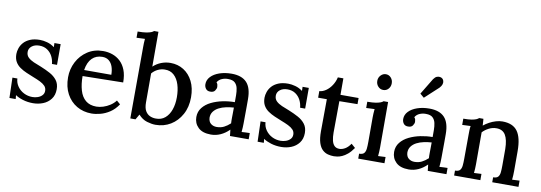

<svg xmlns="http://www.w3.org/2000/svg" viewBox="-60 -1192 4527 1607"><g transform="rotate(10 2203.5 -388.0)"><path d="M256 16Q209 16 169 3.5Q129 -9 105 -26L108 7H55L50 -165H92Q94 -128 115 -98Q136 -68 169.5 -51Q203 -34 242 -34Q265 -34 287 -41.5Q309 -49 324 -64.5Q339 -80 339 -103Q339 -128 323.5 -144.5Q308 -161 281.5 -174Q255 -187 221 -200Q191 -212 160.5 -225Q130 -238 104 -256Q78 -274 63 -300.5Q48 -327 48 -366Q48 -389 57 -415.5Q66 -442 86 -464.5Q106 -487 140 -501.5Q174 -516 224 -516Q251 -516 284.5 -507Q318 -498 347 -476L346 -511H399V-335H356Q353 -370 337.5 -400Q322 -430 294 -449Q266 -468 226 -468Q187 -468 162.5 -448.5Q138 -429 138 -400Q138 -371 156.5 -353Q175 -335 205 -322Q235 -309 270 -296Q312 -279 349 -259Q386 -239 409 -209Q432 -179 432 -133Q432 -83 406.5 -49.5Q381 -16 341 0Q301 16 256 16Z M753 16Q683 16 627.5 -16.5Q572 -49 540 -108.5Q508 -168 508 -249Q508 -319 539.5 -380Q571 -441 628 -478.5Q685 -516 760 -516Q802 -516 839.5 -503Q877 -490 906.5 -462.5Q936 -435 953 -391.5Q970 -348 970 -286L626 -280Q626 -212 641.5 -159Q657 -106 692 -77Q727 -48 783 -48Q810 -48 840.5 -57.5Q871 -67 898.5 -85Q926 -103 945 -128L976 -101Q946 -56 907 -30.5Q868 -5 827.5 5.5Q787 16 753 16ZM630 -332H861Q861 -370 850.5 -400.5Q840 -431 818 -449Q796 -467 762 -467Q709 -467 675 -433.5Q641 -400 630 -332Z M1083 -605Q1083 -622 1083.5 -639.5Q1084 -657 1086 -677Q1068 -676 1049.5 -675.5Q1031 -675 1015 -674V-727Q1060 -727 1087 -731.5Q1114 -736 1128.5 -742Q1143 -748 1150 -755H1187V-459Q1217 -487 1254.5 -501.5Q1292 -516 1333 -516Q1395 -516 1444.5 -485Q1494 -454 1522.5 -397Q1551 -340 1551 -262Q1551 -179 1516.5 -116Q1482 -53 1425 -18.5Q1368 16 1297 16Q1265 16 1224.5 4Q1184 -8 1151 -45L1125 0H1081ZM1187 -155Q1187 -108 1202 -82.5Q1217 -57 1240.5 -46.5Q1264 -36 1290 -36Q1337 -35 1369 -62Q1401 -89 1417.5 -135.5Q1434 -182 1434 -241Q1434 -301 1419 -349Q1404 -397 1373 -425.5Q1342 -454 1295 -453Q1264 -453 1235.5 -439Q1207 -425 1187 -401Z M1928 0Q1926 -16 1925 -28Q1924 -40 1922 -53Q1888 -19 1849 -1.5Q1810 16 1768 16Q1696 16 1659.5 -19.5Q1623 -55 1623 -108Q1623 -154 1650 -188Q1677 -222 1721 -243.5Q1765 -265 1817 -275.5Q1869 -286 1919 -286V-345Q1919 -377 1913 -404.5Q1907 -432 1888.5 -449.5Q1870 -467 1831 -467Q1805 -468 1779 -457.5Q1753 -447 1739 -423Q1747 -415 1749.5 -404.5Q1752 -394 1752 -385Q1752 -371 1740 -353.5Q1728 -336 1699 -337Q1675 -337 1662.5 -353.5Q1650 -370 1650 -392Q1650 -428 1676.5 -456Q1703 -484 1749 -500Q1795 -516 1852 -516Q1938 -516 1980.5 -471Q2023 -426 2023 -329Q2023 -293 2023 -260Q2023 -227 2022.5 -194Q2022 -161 2022 -124Q2022 -109 2021 -90Q2020 -71 2018 -50Q2035 -51 2053 -52Q2071 -53 2087 -53V0ZM1919 -240Q1887 -238 1853.5 -231Q1820 -224 1793 -210Q1766 -196 1749.5 -174Q1733 -152 1733 -121Q1735 -87 1755.5 -71Q1776 -55 1804 -55Q1839 -55 1866 -68.5Q1893 -82 1919 -106Q1918 -117 1918 -128.5Q1918 -140 1918 -153Q1918 -162 1918.5 -186.5Q1919 -211 1919 -240Z M2365 16Q2318 16 2278 3.5Q2238 -9 2214 -26L2217 7H2164L2159 -165H2201Q2203 -128 2224 -98Q2245 -68 2278.5 -51Q2312 -34 2351 -34Q2374 -34 2396 -41.5Q2418 -49 2433 -64.5Q2448 -80 2448 -103Q2448 -128 2432.5 -144.5Q2417 -161 2390.5 -174Q2364 -187 2330 -200Q2300 -212 2269.5 -225Q2239 -238 2213 -256Q2187 -274 2172 -300.5Q2157 -327 2157 -366Q2157 -389 2166 -415.5Q2175 -442 2195 -464.5Q2215 -487 2249 -501.5Q2283 -516 2333 -516Q2360 -516 2393.5 -507Q2427 -498 2456 -476L2455 -511H2508V-335H2465Q2462 -370 2446.5 -400Q2431 -430 2403 -449Q2375 -468 2335 -468Q2296 -468 2271.5 -448.5Q2247 -429 2247 -400Q2247 -371 2265.5 -353Q2284 -335 2314 -322Q2344 -309 2379 -296Q2421 -279 2458 -259Q2495 -239 2518 -209Q2541 -179 2541 -133Q2541 -83 2515.5 -49.5Q2490 -16 2450 0Q2410 16 2365 16Z M2813 16Q2788 16 2762.5 9.5Q2737 3 2716 -16.5Q2695 -36 2683 -73Q2671 -110 2671 -171L2673 -444H2599V-500Q2626 -501 2654 -520Q2682 -539 2703 -571Q2724 -603 2732 -640H2779V-500H2933V-448L2779 -446L2777 -179Q2777 -141 2783.5 -112.5Q2790 -84 2805.5 -68.5Q2821 -53 2848 -53Q2871 -53 2895.5 -67Q2920 -81 2942 -113L2976 -83Q2952 -48 2928 -28Q2904 -8 2882 1.5Q2860 11 2842 13.5Q2824 16 2813 16Z M3018 -42Q3048 -42 3060 -56Q3072 -70 3074.5 -95Q3077 -120 3077 -153V-360Q3077 -377 3078 -394.5Q3079 -412 3081 -432Q3064 -431 3045 -430.5Q3026 -430 3010 -429V-482Q3055 -482 3081.5 -486.5Q3108 -491 3122.5 -497Q3137 -503 3144 -510H3182V-124Q3182 -106 3181 -87.5Q3180 -69 3178 -50Q3194 -51 3210.5 -51.5Q3227 -52 3241 -53V0H3018ZM3124 -602Q3098 -602 3080 -621.5Q3062 -641 3062 -669Q3062 -697 3081 -716.5Q3100 -736 3124 -736Q3150 -736 3167.5 -716.5Q3185 -697 3185 -669Q3185 -641 3167.5 -621.5Q3150 -602 3124 -602Z M3609 0Q3607 -16 3606 -28Q3605 -40 3603 -53Q3569 -19 3530 -1.5Q3491 16 3449 16Q3377 16 3340.5 -19.5Q3304 -55 3304 -108Q3304 -154 3331 -188Q3358 -222 3402 -243.5Q3446 -265 3498 -275.5Q3550 -286 3600 -286V-345Q3600 -377 3594 -404.5Q3588 -432 3569.5 -449.5Q3551 -467 3512 -467Q3486 -468 3460 -457.5Q3434 -447 3420 -423Q3428 -415 3430.5 -404.5Q3433 -394 3433 -385Q3433 -371 3421 -353.5Q3409 -336 3380 -337Q3356 -337 3343.5 -353.5Q3331 -370 3331 -392Q3331 -428 3357.5 -456Q3384 -484 3430 -500Q3476 -516 3533 -516Q3619 -516 3661.5 -471Q3704 -426 3704 -329Q3704 -293 3704 -260Q3704 -227 3703.5 -194Q3703 -161 3703 -124Q3703 -109 3702 -90Q3701 -71 3699 -50Q3716 -51 3734 -52Q3752 -53 3768 -53V0ZM3600 -240Q3568 -238 3534.5 -231Q3501 -224 3474 -210Q3447 -196 3430.5 -174Q3414 -152 3414 -121Q3416 -87 3436.5 -71Q3457 -55 3485 -55Q3520 -55 3547 -68.5Q3574 -82 3600 -106Q3599 -117 3599 -128.5Q3599 -140 3599 -153Q3599 -162 3599.5 -186.5Q3600 -211 3600 -240ZM3470 -597 3436 -626 3519 -763Q3533 -783 3547.5 -788.5Q3562 -794 3574.5 -791.5Q3587 -789 3594 -783Q3602 -777 3606 -764Q3610 -751 3605.5 -735.5Q3601 -720 3585 -703Z M3833 0V-42Q3863 -42 3875 -56Q3887 -70 3889.5 -95Q3892 -120 3892 -153L3893 -361Q3893 -377 3893.5 -395.5Q3894 -414 3897 -432Q3879 -431 3860.5 -430.5Q3842 -430 3826 -429V-482Q3871 -482 3896.5 -486.5Q3922 -491 3935.5 -497Q3949 -503 3956 -510H3992Q3993 -501 3993.5 -493Q3994 -485 3994.5 -476Q3995 -467 3996 -453Q4018 -471 4044 -485Q4070 -499 4098.5 -507.5Q4127 -516 4153 -516Q4242 -516 4281.5 -462Q4321 -408 4321 -293V-124Q4321 -106 4320 -87.5Q4319 -69 4317 -50Q4333 -51 4349.5 -51.5Q4366 -52 4380 -53V0H4157V-42Q4187 -42 4199 -56Q4211 -70 4213.5 -95Q4216 -120 4216 -153V-293Q4215 -372 4190.5 -412Q4166 -452 4112 -451Q4080 -451 4049 -435Q4018 -419 3997 -396Q3997 -386 3997 -374.5Q3997 -363 3997 -351V-124Q3997 -106 3996 -87.5Q3995 -69 3993 -50Q4009 -51 4025.5 -51.5Q4042 -52 4056 -53V0Z"/></g></svg>

Font: Lora Medium
Style: Regular
Weight: 500
Designer: Olga Karpushina, Alexei Vanyashin (Cyrillic)
Foundry: Cyreal
Version: Version 3.004